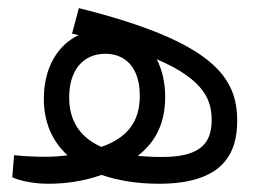

<svg xmlns="http://www.w3.org/2000/svg" viewBox="-20 -444 626 466"><path d="M97.7 2C138.2 2 182.6 -3.9 226.6 -19.5C267.1 -5.4 314.5 2 365.7 2C522.9 2 555.7 -73.2 555.7 -150.4C555.7 -253.9 502 -341.8 171.4 -424.3L154.8 -362.3C160.2 -361.3 165.5 -359.9 170.9 -358.9C120.1 -334.5 86.4 -280.3 86.4 -204.1C86.4 -146 107.4 -100.6 144 -66.9C127 -64.9 109.4 -63.5 91.8 -63.5C65.4 -63.5 41.5 -64.5 14.2 -67.4L9.8 -13.7C34.2 -2.9 67.9 2 97.7 2ZM226.1 -87.4C175.3 -109.9 147.9 -149.4 147.9 -207.5C147.9 -272.5 180.7 -313.5 235.8 -313.5C283.2 -313.5 319.3 -281.2 319.3 -211.9C319.3 -146.5 287.6 -109.4 226.1 -87.4ZM314.5 -65.9C359.4 -100.6 380.9 -147 380.9 -209C380.9 -243.7 373.5 -274.9 360.4 -300.3C481.4 -248.5 493.7 -196.3 493.7 -151.4C493.7 -89.8 457.5 -63 373 -63C352.1 -63 332.5 -64 314.5 -65.9Z"/></svg>

Font: Cascadia Code Light
Style: Regular
Weight: 300
Monospace: yes
Designer: Aaron Bell
Foundry: Saja Typeworks
Version: Version 2404.023